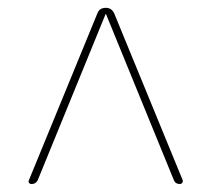

<svg xmlns="http://www.w3.org/2000/svg" viewBox="-20 -750 540 490"><path d="M60.5 -280.3Q56.6 -280.3 54.2 -283.2Q51.8 -286.1 53.7 -290L228.5 -715.8Q233.4 -729.5 249 -730Q264.6 -730.5 271.5 -715.8L446.3 -290Q447.3 -286.1 444.8 -283.2Q442.4 -280.3 439.5 -280.3Q427.7 -280.3 423.8 -290L251 -712.9Q251 -713.9 250 -713.9Q249 -713.9 249 -712.9L76.2 -290Q71.3 -280.3 60.5 -280.3Z"/></svg>

Font: Rounded Mgen+ 1m thin
Style: Regular
Weight: 100
Designer: [Source Han Sans]
Ryoko NISHIZUKA  (kana & ideographs); Paul D. Hunt (Latin, Greek & Cyrillic); Wenlong ZHANG  (bopomofo
Version: Version 1.059.20150602